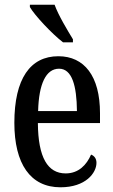

<svg xmlns="http://www.w3.org/2000/svg" viewBox="-20 -786 482 816"><path d="M248 -606H290V-619C267 -657 228 -721 212 -766H107V-756C127 -721 201 -642 248 -606ZM237 10C344 10 390 -51 390 -94C390 -113 380 -124 367 -129C348 -85 314 -49 259 -49C183 -49 142 -116 141 -263H405V-305C405 -463 338 -547 228 -547C109 -547 41 -452 41 -264C41 -90 109 10 237 10ZM307 -314H142C145 -429 175 -494 231 -494C286 -494 306 -422 307 -314Z"/></svg>

Font: Noto Serif Armenian ExtraCondensed Medium
Style: Regular
Weight: 500
Width: 2
Designer: Monotype Design Team
Foundry: Monotype Imaging Inc.
Version: Version 2.008